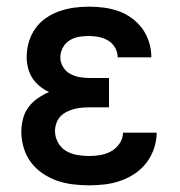

<svg xmlns="http://www.w3.org/2000/svg" viewBox="-20 -548 540 576"><path d="M248 8Q223 8 198.5 5Q174 2 151 -6Q128 -14 107.5 -28Q87 -42 72.5 -61.5Q58 -81 51 -105Q44 -129 44 -153Q44 -172 49 -191.5Q54 -211 65.5 -226.5Q77 -242 93 -253Q109 -264 127 -272Q112 -279 99 -289.5Q86 -300 77 -314Q68 -328 64 -344.5Q60 -361 60 -377Q60 -400 66.5 -422Q73 -444 86 -462.5Q99 -481 118 -494Q137 -507 158.5 -514.5Q180 -522 202.5 -525Q225 -528 247 -528Q270 -528 292.5 -525Q315 -522 336 -514.5Q357 -507 375.5 -493.5Q394 -480 407 -462Q420 -444 427 -422Q434 -400 434 -377V-376H333Q333 -391 325.5 -404.5Q318 -418 305 -426Q292 -434 277 -437Q262 -440 247 -440Q232 -440 217 -437.5Q202 -435 189 -427Q176 -419 168.5 -405Q161 -391 161 -376Q161 -361 169 -347.5Q177 -334 190.5 -326.5Q204 -319 219.5 -316.5Q235 -314 250 -314H307V-226H250Q238 -226 226 -225Q214 -224 202.5 -221Q191 -218 180 -212.5Q169 -207 161 -198.5Q153 -190 149 -178Q145 -166 145 -155Q145 -137 154 -120.5Q163 -104 178.5 -95Q194 -86 212 -83Q230 -80 248 -80Q265 -80 282 -83Q299 -86 314 -94.5Q329 -103 339 -118Q349 -133 349 -150H450Q450 -126 442 -102.5Q434 -79 419.5 -60Q405 -41 385 -27.5Q365 -14 342.5 -6Q320 2 296 5Q272 8 248 8Z"/></svg>

Font: Iosevka SS18 Semibold
Style: Regular
Weight: 600
Monospace: yes
Designer: Belleve Invis
Foundry: Belleve Invis
Version: Version 25.1.1; ttfautohint (v1.8.4)